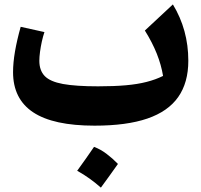

<svg xmlns="http://www.w3.org/2000/svg" viewBox="-20 -567 923 881"><path d="M728.2 -218.6Q694.3 -201.8 652.9 -191.2Q611.5 -180.5 557.4 -175.7Q503.3 -170.9 430.3 -170.9Q328.1 -170.9 269.1 -181.6Q210.1 -192.4 185.3 -218Q160.5 -243.7 160.5 -288.2Q160.5 -305.5 163.6 -328.9Q166.7 -352.4 172 -376.5Q177.4 -400.7 183.9 -419.8L74.9 -444Q57.8 -383.1 48.8 -330.9Q39.9 -278.6 39.9 -236Q39.9 -113 132.2 -51.7Q224.6 9.6 413.9 9.6Q561 9.6 656.2 -23Q751.3 -55.7 797.7 -121.7Q844.1 -187.8 844.1 -288.4Q844.1 -430.2 773.3 -546.7L644.7 -426.9Q678.7 -372.6 699.3 -321Q719.9 -269.4 728.2 -218.6ZM411.5 106.9Q392.7 134.1 373.6 161.5Q354.5 188.8 334.1 216.6Q365.1 233.7 392 253.2Q418.9 272.6 442.9 293.9Q463.4 266.1 482.8 239Q502.3 211.9 521.2 185.2Q496.3 159.5 468.8 138.8Q441.4 118 411.5 106.9Z"/></svg>

Font: Pinar FD VF
Style: Regular
Weight: 300
Designer: Amin Abedi
Version: Version 2.000